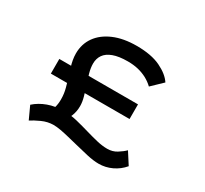

<svg xmlns="http://www.w3.org/2000/svg" viewBox="-147 -923 1234 1158"><g transform="rotate(30 470.0 -344.5)"><path d="M304 -53 212 -74Q225 -81 237 -98.5Q249 -116 257 -142.5Q265 -169 265 -201Q265 -221 262.5 -240Q260 -259 255 -277.5Q250 -296 244.5 -314.5Q239 -333 233 -351Q226 -375 219 -397.5Q212 -420 208 -442.5Q204 -465 204 -487Q204 -553 239.5 -603Q275 -653 341.5 -681.5Q408 -710 500 -710Q602 -710 666.5 -679Q731 -648 759 -605L685 -534Q662 -556 634 -571Q606 -586 573 -594Q540 -602 500 -602Q438 -602 399 -587.5Q360 -573 342 -547Q324 -521 324 -486Q324 -456 333.5 -422Q343 -388 354 -354Q366 -320 375.5 -286.5Q385 -253 385 -224Q385 -186 372 -154Q359 -122 340.5 -97Q322 -72 304 -53ZM655 21Q619 21 572.5 10.5Q526 0 479 -12Q446 -20 414 -28Q382 -36 354 -41Q326 -46 304 -46Q263 -46 223.5 -28Q184 -10 160 6L120 -81Q157 -114 206.5 -132Q256 -150 317 -150Q363 -150 409.5 -138.5Q456 -127 500 -114Q541 -102 580.5 -92.5Q620 -83 655 -83Q691 -83 720 -101Q749 -119 768 -138L820 -57Q789 -20 745.5 0.5Q702 21 655 21ZM134 -306V-408H682V-306Z"/></g></svg>

Font: Lexend Zetta
Style: Regular
Weight: 400
Designer: Bonnie Shaver-Troup, Thomas Jockin
Foundry: Lexend
Version: Version 1.007